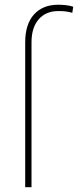

<svg xmlns="http://www.w3.org/2000/svg" viewBox="-20 -780 325 800"><path d="M111.3 0H85V-603.5Q85 -679.2 121.6 -719.7Q158.2 -760.3 222.7 -760.3Q238.3 -760.3 254.2 -758.5Q270 -756.8 285.2 -752L281.2 -726.6Q267.6 -730.5 255.4 -732.2Q243.2 -733.9 223.1 -733.9Q171.4 -733.9 141.4 -699.7Q111.3 -665.5 111.3 -603.5Z"/></svg>

Font: Vazirmatn RD FD Thin
Style: Regular
Weight: 100
Designer: Saber Rastikerdar
Foundry: Saber Rastikerdar
Version: Version 33.003